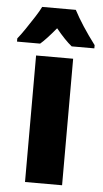

<svg xmlns="http://www.w3.org/2000/svg" viewBox="-91 -801 447 836"><g transform="rotate(5 132.0 -383.0)"><path d="M213 0H51V-553H213ZM206 -766Q240 -701 301 -620V-606H202Q172 -630 132 -679Q88 -626 64 -606H-37V-620Q-23 -637 -4 -665Q15 -693 33 -721Q51 -749 59 -766Z"/></g></svg>

Font: Noto Sans ExtraCondensed Black
Style: Regular
Weight: 900
Width: 2
Designer: Monotype Design Team
Foundry: Monotype Imaging Inc.
Version: Version 2.013; ttfautohint (v1.8.4.7-5d5b)